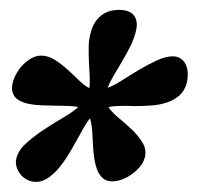

<svg xmlns="http://www.w3.org/2000/svg" viewBox="-20 -772 403 381"><path d="M4.9 -588.9Q2.4 -597.2 5.4 -608.9Q8.3 -618.7 13.9 -628.2Q19.5 -637.7 27.1 -645Q34.7 -652.3 43.5 -657Q52.2 -661.6 61.5 -661.6Q75.7 -661.6 89.1 -653.1Q102.5 -644.5 114.5 -633.5Q126.5 -622.6 137.2 -612.1Q147.9 -601.6 157.2 -597.2Q158.7 -606.4 158 -619.9Q157.2 -633.3 156.5 -648.4Q155.8 -663.6 156 -679Q156.2 -694.3 160.2 -708Q165.5 -728.5 179.9 -740.5Q194.3 -752.4 216.3 -752.4Q238.3 -752.4 246.6 -740.2Q254.9 -728 249 -707.5Q245.6 -693.8 237.8 -678.5Q230 -663.1 221.2 -648.4Q212.4 -633.8 204.6 -620.4Q196.8 -606.9 193.8 -597.7Q205.6 -602.1 221.7 -612.3Q237.8 -622.6 255.4 -633.1Q272.9 -643.6 290.8 -651.9Q308.6 -660.2 322.8 -660.2Q332 -660.2 338.6 -655.8Q345.2 -651.4 348.6 -644Q352.1 -636.7 352.5 -627.2Q353 -617.7 350.6 -607.4Q346.2 -591.3 335.7 -582.3Q325.2 -573.2 311.3 -568.6Q297.4 -564 281 -562.7Q264.6 -561.5 249 -561.5Q243.7 -561.5 238.8 -561.8Q233.9 -562 228.5 -562Q218.8 -562 210.4 -561.5Q202.1 -561 195.3 -559.6Q201.2 -549.8 214.6 -538.8Q228 -527.8 241.2 -515.4Q254.4 -502.9 262.9 -488.8Q271.5 -474.6 267.1 -458.5Q264.6 -449.7 257.8 -441.4Q251 -433.1 241.9 -426.5Q232.9 -419.9 222.4 -416Q211.9 -412.1 202.6 -412.1Q190.4 -412.1 183.1 -419.2Q175.8 -426.3 171.9 -437.7Q168 -449.2 166.3 -463.4Q164.6 -477.5 164.1 -491.5Q163.6 -505.4 162.4 -517.6Q161.1 -529.8 158.7 -537.1Q152.3 -529.8 145.5 -517.6Q138.7 -505.4 130.9 -491.2Q123 -477.1 114.3 -462.9Q105.5 -448.7 95.7 -437.3Q85.9 -425.8 74.7 -418.5Q63.5 -411.1 51.3 -411.1Q42 -411.1 33.9 -415.3Q25.9 -419.4 20.5 -426.3Q15.1 -433.1 12.7 -441.4Q10.3 -449.7 12.7 -458.5Q16.6 -474.1 32.5 -488.3Q48.3 -502.4 67.6 -515.1Q86.9 -527.8 105.7 -538.8Q124.5 -549.8 135.3 -559.6Q127.4 -561.5 115.7 -561.8Q104 -562 90.6 -562.3Q77.1 -562.5 63 -563Q48.8 -563.5 36.9 -565.9Q24.9 -568.4 16.4 -573.7Q7.8 -579.1 4.9 -588.9Z"/></svg>

Font: Arian AMU Serif
Style: Italic
Weight: 400
Italic angle: -15°
Designer: Ruben Hakobyan (Tarumian)
Foundry: Ruben Hakobyan (Tarumian)
Version: Version 1.002